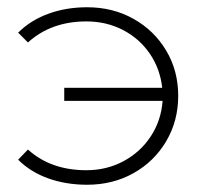

<svg xmlns="http://www.w3.org/2000/svg" viewBox="-20 -504 555 529"><path d="M220 5Q162 5 113 -12.5Q64 -30 30 -64L57 -92Q120 -35 218 -35Q274 -35 320.5 -60Q367 -85 395.5 -128.5Q424 -172 428 -226H157V-262H427Q421 -315 392.5 -356.5Q364 -398 318.5 -421.5Q273 -445 218 -445Q121 -445 57 -387L30 -414Q64 -448 113 -466Q162 -484 220 -484Q291 -484 348 -452Q405 -420 438 -364.5Q471 -309 471 -240Q471 -171 438 -115Q405 -59 348 -27Q291 5 220 5Z"/></svg>

Font: Montserrat Ace
Style: Light
Weight: 300
Designer: Julieta Ulanovsky
Foundry: Julieta Ulanovsky
Version: Version 1